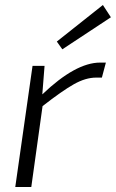

<svg xmlns="http://www.w3.org/2000/svg" viewBox="-20 -747 463 767"><path d="M229 -550 207 -581 391 -727 423 -678ZM158 -484 149 -370Q282 -497 380 -497H403L387 -437H364Q322 -437 275 -410.5Q228 -384 150 -323L105 0H41L110 -484Z"/></svg>

Font: Exo 2.0 Light
Style: Italic
Weight: 300
Italic angle: -8°
Designer: Natanael Gama
Version: Version 1.001;PS 001.001;hotconv 1.0.70;makeotf.lib2.5.58329